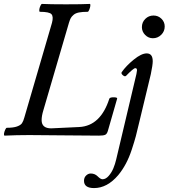

<svg xmlns="http://www.w3.org/2000/svg" viewBox="-26 -688 859 978"><path d="M-2.9 2.9Q-6.8 1.5 -5.6 -7.3Q-4.4 -16.1 0.2 -26.6Q4.9 -37.1 8.8 -37.1Q42 -37.1 60.5 -43.7Q79.1 -50.3 85.9 -60.3Q92.8 -70.3 98.1 -89.8L238.8 -571.8Q247.1 -603 236.3 -615.5Q225.6 -627.9 176.8 -627.9Q173.3 -629.4 174.1 -638.2Q174.8 -647 179.4 -657.5Q184.1 -668 188 -668Q228 -666 310.1 -666Q392.1 -666 432.1 -668Q435.1 -666.5 434.1 -657.7Q433.1 -648.9 428.7 -638.4Q424.3 -627.9 420.9 -627.9Q393.6 -627.9 376.2 -624.5Q358.9 -621.1 348.9 -612.5Q338.9 -604 334.5 -595.9Q330.1 -587.9 325.2 -571.8L194.8 -126Q186 -97.2 186 -76.2Q186 -34.2 234.9 -34.2L377.9 -41Q486.3 -46.9 530.8 -185.1Q533.7 -192.9 554.7 -192.4Q571.8 -191.9 570.8 -186L523.9 -22.9Q519.5 -6.3 510.5 -1.7Q501.5 2.9 478 2.9Q418.9 2.9 300.8 1.5Q182.6 0 123 0Q58.6 0 -2.9 2.9ZM752.9 -493.2Q730 -493.2 713.4 -510Q696.8 -526.9 696.8 -549.8Q696.8 -574.7 714.1 -591.8Q731.4 -608.9 755.9 -608.9Q779.8 -608.9 796.4 -592.5Q813 -576.2 813 -553.2Q813 -528.3 795.2 -510.7Q777.3 -493.2 752.9 -493.2ZM453.1 270Q401.9 270 401.9 232.9Q401.9 216.3 412.6 206.1Q423.3 195.8 436 195.8Q457 195.8 471.2 210Q486.3 225.1 496.1 225.1Q512.7 225.1 527.6 208Q542.5 190.9 551.5 169.2Q560.5 147.5 565.9 124L668.9 -311Q671.9 -325.7 671.9 -330.1Q671.9 -340.8 663.1 -340.8Q653.8 -340.8 616.2 -301.8Q610.4 -295.9 599.9 -304.7Q589.4 -313.5 594.2 -320.8Q616.7 -353 655.5 -384.5Q694.3 -416 721.2 -416Q752 -416 752 -376Q752 -357.4 742.2 -310.1L684.1 -68.8Q673.3 -22 666 5.4Q658.7 32.7 645.5 73Q632.3 113.3 615.2 145.5Q598.1 177.7 576.2 204.1Q520 270 453.1 270Z"/></svg>

Font: Junicode SmCond Medium
Style: Italic
Weight: 500
Width: 4
Italic angle: -11°
Designer: Peter S. Baker
Version: Version 2.206